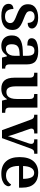

<svg xmlns="http://www.w3.org/2000/svg" viewBox="1133 -1721 598 2904"><g transform="rotate(90 1432.0 -269.0)"><path d="M222 10Q160 10 119 -3.5Q78 -17 58 -42Q38 -67 38 -101Q38 -128 50 -144Q62 -160 80 -166.5Q98 -173 116 -173Q116 -115 142.5 -80.5Q169 -46 227 -46Q278 -46 303.5 -68.5Q329 -91 329 -125Q329 -148 317.5 -163Q306 -178 279.5 -192Q253 -206 207 -223Q152 -244 116 -266Q80 -288 62 -318.5Q44 -349 44 -395Q44 -470 100.5 -508.5Q157 -547 249 -547Q305 -547 340.5 -533.5Q376 -520 393.5 -499Q411 -478 411 -453Q411 -423 389.5 -406Q368 -389 326 -389Q326 -438 302 -465.5Q278 -493 236 -493Q192 -493 170.5 -474Q149 -455 149 -424Q149 -389 176 -370Q203 -351 271 -326Q325 -306 361 -284.5Q397 -263 415 -233Q433 -203 433 -157Q433 -77 377 -33.5Q321 10 222 10Z M672 10Q628 10 592.5 -7.5Q557 -25 536.5 -61Q516 -97 516 -152Q516 -233 572 -271.5Q628 -310 741 -314L824 -317V-374Q824 -410 818 -436Q812 -462 795 -476.5Q778 -491 745 -491Q715 -491 698 -477.5Q681 -464 674.5 -440Q668 -416 668 -383Q613 -383 585.5 -398Q558 -413 558 -448Q558 -484 584.5 -506Q611 -528 656 -538Q701 -548 754 -548Q854 -548 904 -509.5Q954 -471 954 -377V-120Q954 -92 960 -77Q966 -62 979.5 -55.5Q993 -49 1015 -49H1018V0H851L832 -75H824Q802 -48 782.5 -29Q763 -10 737.5 0Q712 10 672 10ZM715 -59Q748 -59 772.5 -75Q797 -91 810.5 -121Q824 -151 824 -191V-268L772 -265Q725 -263 698.5 -249Q672 -235 660.5 -210Q649 -185 649 -148Q649 -118 656.5 -98.5Q664 -79 678.5 -69Q693 -59 715 -59Z M1322 10Q1239 10 1197 -37.5Q1155 -85 1155 -187V-417Q1155 -447 1147 -462Q1139 -477 1123 -482Q1107 -487 1083 -487H1080V-536H1286V-206Q1286 -164 1294 -132.5Q1302 -101 1320.5 -84Q1339 -67 1372 -67Q1409 -67 1432.5 -86.5Q1456 -106 1466.5 -141Q1477 -176 1477 -223V-420Q1477 -450 1467.5 -464.5Q1458 -479 1442 -483Q1426 -487 1405 -487H1402V-536H1607V-113Q1607 -85 1616.5 -71Q1626 -57 1642.5 -53Q1659 -49 1679 -49H1686V0H1502L1483 -75H1478Q1450 -27 1411.5 -8.5Q1373 10 1322 10Z M1789 -437Q1782 -457 1773 -468Q1764 -479 1750.5 -483Q1737 -487 1715 -487V-536H1999V-487H1978Q1951 -487 1938 -477Q1925 -467 1925 -446Q1925 -437 1927.5 -427.5Q1930 -418 1934 -408L2000 -219Q2008 -197 2015.5 -173Q2023 -149 2029.5 -128Q2036 -107 2040 -89Q2044 -110 2056 -142Q2068 -174 2078 -201L2147 -400Q2152 -413 2154 -424.5Q2156 -436 2156 -446Q2156 -466 2142.5 -476.5Q2129 -487 2099 -487H2087V-536H2305V-487H2288Q2271 -487 2259.5 -481Q2248 -475 2238.5 -459Q2229 -443 2219 -412L2069 0H1949Z M2605 10Q2484 10 2420 -62Q2356 -134 2356 -265Q2356 -405 2418.5 -476.5Q2481 -548 2594 -548Q2699 -548 2758.5 -487.5Q2818 -427 2818 -308V-258H2489Q2491 -155 2527 -108Q2563 -61 2632 -61Q2683 -61 2717.5 -84Q2752 -107 2769 -138Q2781 -135 2789 -124.5Q2797 -114 2797 -98Q2797 -75 2777 -49.5Q2757 -24 2714.5 -7Q2672 10 2605 10ZM2685 -319Q2685 -396 2664.5 -441.5Q2644 -487 2595 -487Q2548 -487 2521 -444Q2494 -401 2491 -319Z"/></g></svg>

Font: Noto Serif Khmer SemiBold
Style: Regular
Weight: 600
Version: Version 2.003